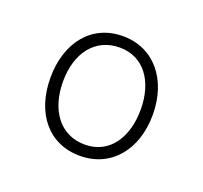

<svg xmlns="http://www.w3.org/2000/svg" viewBox="-65 -799 465 439"><g transform="rotate(20 167.0 -579.5)"><path d="M167 -434C243 -434 292 -494 292 -579C292 -664 243 -725 167 -725C90 -725 43 -664 43 -579C43 -494 90 -434 167 -434ZM169 -462C108 -462 73 -512 73 -581C73 -650 109 -698 169 -698C227 -698 262 -650 262 -581C262 -512 228 -462 169 -462Z"/></g></svg>

Font: Noto Serif Hebrew Condensed ExtraLight
Style: Regular
Weight: 200
Width: 3
Designer: Monotype Design Team
Foundry: Monotype Imaging Inc.
Version: Version 2.004